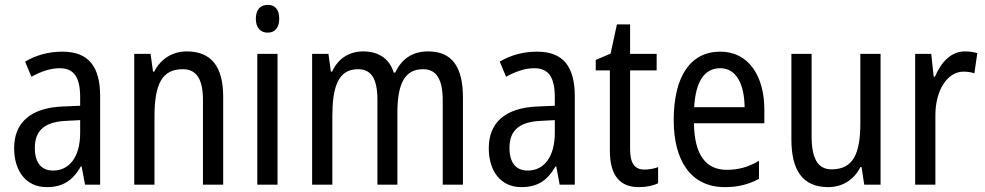

<svg xmlns="http://www.w3.org/2000/svg" viewBox="-20 -758 4042 788"><path d="M236 -546C179 -546 126 -531 83 -505L109 -443C149 -465 187 -478 225 -478C282 -478 309 -443 309 -359V-324L239 -321C107 -316 38 -256 38 -150C38 -58 85 10 172 10C239 10 279 -18 312 -75H315L329 0H391V-363C391 -483 345 -546 236 -546ZM252 -262 309 -265V-213C309 -113 264 -58 198 -58C152 -58 123 -87 123 -151C123 -220 160 -258 252 -262Z M746 -547C690 -547 640 -518 613 -464H608L598 -537H531V0H614V-279C614 -413 645 -474 730 -474C788 -474 813 -431 813 -347V0H896V-360C896 -488 845 -547 746 -547Z M1079 -738C1049 -738 1030 -719 1030 -681C1030 -644 1049 -624 1079 -624C1108 -624 1126 -644 1126 -681C1126 -719 1109 -738 1079 -738ZM1119 -537H1036V0H1119Z M1737 -547C1675 -547 1630 -519 1602 -460H1596C1580 -513 1538 -547 1471 -547C1414 -547 1368 -519 1343 -464H1338L1328 -537H1261V0H1344V-280C1344 -397 1366 -474 1449 -474C1503 -474 1529 -437 1529 -347V0H1611V-296C1611 -412 1640 -474 1716 -474C1770 -474 1797 -435 1797 -345V0H1880V-357C1880 -486 1834 -547 1737 -547Z M2184 -546C2127 -546 2074 -531 2031 -505L2057 -443C2097 -465 2135 -478 2173 -478C2230 -478 2257 -443 2257 -359V-324L2187 -321C2055 -316 1986 -256 1986 -150C1986 -58 2033 10 2120 10C2187 10 2227 -18 2260 -75H2263L2277 0H2339V-363C2339 -483 2293 -546 2184 -546ZM2200 -262 2257 -265V-213C2257 -113 2212 -58 2146 -58C2100 -58 2071 -87 2071 -151C2071 -220 2108 -258 2200 -262Z M2625 -62C2583 -62 2566 -90 2566 -148V-469H2675V-537H2566V-658H2512L2486 -538L2425 -512V-469H2483V-140C2483 -34 2527 10 2602 10C2632 10 2661 4 2681 -6V-72C2665 -66 2644 -62 2625 -62Z M2936 -546C2814 -546 2745 -445 2745 -265C2745 -102 2813 10 2955 10C3009 10 3052 -1 3095 -24V-98C3051 -72 3010 -61 2963 -61C2875 -61 2830 -125 2828 -252H3117V-308C3117 -444 3054 -546 2936 -546ZM2936 -478C3005 -478 3035 -407 3036 -318H2829C2835 -425 2872 -478 2936 -478Z M3594 -537H3511V-253C3511 -126 3481 -63 3393 -63C3337 -63 3311 -106 3311 -199V-537H3228V-186C3228 -62 3272 10 3379 10C3435 10 3484 -18 3511 -72H3516L3527 0H3594Z M3940 -547C3884 -547 3843 -504 3817 -443H3812L3802 -537H3736V0H3819V-282C3818 -388 3869 -464 3934 -464C3950 -464 3966 -462 3979 -457L3991 -540C3974 -545 3956 -547 3940 -547Z"/></svg>

Font: Noto Sans Lao UI Cond
Style: Regular
Weight: 400
Width: 3
Designer: Monotype Design Team
Foundry: Monotype Imaging Inc.
Version: Version 2.000